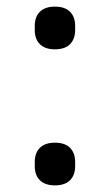

<svg xmlns="http://www.w3.org/2000/svg" viewBox="-20 -548 332 580"><path d="M85 -457V-470Q85 -497 100.5 -512.5Q116 -528 146 -528Q176 -528 191.5 -512.5Q207 -497 207 -470V-457Q207 -430 191.5 -414.5Q176 -399 146 -399Q116 -399 100.5 -414.5Q85 -430 85 -457ZM85 -46V-59Q85 -86 100.5 -101.5Q116 -117 146 -117Q176 -117 191.5 -101.5Q207 -86 207 -59V-46Q207 -19 191.5 -3.5Q176 12 146 12Q116 12 100.5 -3.5Q85 -19 85 -46Z"/></svg>

Font: Anuphan
Style: Regular
Weight: 400
Designer: Mike Abbink, Paul van der Laan, Pieter van Rosmalen, Mint Tantisuwanna
Foundry: Bold Monday; Cadson Demak
Version: Version 3.002;hotconv 1.0.109;makeotfexe 2.5.65596